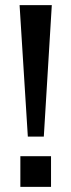

<svg xmlns="http://www.w3.org/2000/svg" viewBox="-20 -725 277 745"><path d="M88 -195 56 -705H181L150 -195ZM59 0V-119H178V0Z"/></svg>

Font: Mulish SemiBold
Style: Regular
Weight: 600
Designer: Vernon Adams
Foundry: Vernon Adams
Version: Version 3.603; ttfautohint (v1.8.3)